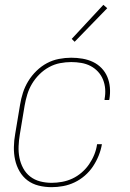

<svg xmlns="http://www.w3.org/2000/svg" viewBox="-20 -767 540 795"><path d="M194 8Q166 8 140 1.5Q114 -5 94 -20Q74 -35 61 -57.5Q48 -80 42.5 -105.5Q37 -131 37.5 -158.5Q38 -186 43 -213L63 -333Q67 -358 75 -383Q83 -408 97 -431Q111 -454 131 -473.5Q151 -493 174.5 -505.5Q198 -518 224 -523Q250 -528 275 -528Q299 -528 322 -524Q345 -520 365 -510.5Q385 -501 400.5 -485Q416 -469 424.5 -448.5Q433 -428 435 -404.5Q437 -381 433 -357Q433 -356 432.5 -355Q432 -354 432 -353H413Q413 -354 413 -355Q413 -356 413 -357Q417 -378 415.5 -398.5Q414 -419 406.5 -437.5Q399 -456 385.5 -470.5Q372 -485 354.5 -494Q337 -503 316.5 -506.5Q296 -510 275 -510Q252 -510 228.5 -505.5Q205 -501 183 -489Q161 -477 143 -459Q125 -441 112.5 -420Q100 -399 93 -376Q86 -353 82 -330L62 -210Q58 -186 57 -161.5Q56 -137 60.5 -114Q65 -91 76 -70.5Q87 -50 105 -36Q123 -22 146 -16Q169 -10 194 -10Q215 -10 237 -14Q259 -18 279.5 -27.5Q300 -37 318 -52.5Q336 -68 349 -87Q362 -106 370.5 -127Q379 -148 382 -170H402Q398 -146 388.5 -122.5Q379 -99 365 -78Q351 -57 331.5 -40Q312 -23 289 -12Q266 -1 241.5 3.5Q217 8 194 8ZM289 -594 277 -606 408 -747 424 -733Z"/></svg>

Font: Iosevka SS04 Thin Oblique
Style: Regular
Weight: 100
Italic angle: -9°
Monospace: yes
Designer: Belleve Invis
Foundry: Belleve Invis
Version: Version 19.0.0; ttfautohint (v1.8.4)